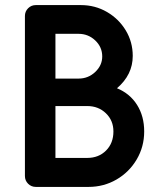

<svg xmlns="http://www.w3.org/2000/svg" viewBox="-20 -735 627 755"><path d="M78 -43V-672Q78 -690 90.5 -702.5Q103 -715 121 -715H298Q354 -715 400.5 -688Q447 -661 474.5 -615.5Q502 -570 502 -515Q502 -441 440 -388Q491 -367 519 -322.5Q547 -278 547 -218Q547 -158 517.5 -108Q488 -58 438 -29Q388 0 328 0H121Q103 0 90.5 -12.5Q78 -25 78 -43ZM289 -426Q327 -426 354.5 -452Q382 -478 382 -513Q382 -550 354.5 -576Q327 -602 289 -602H198V-426ZM323 -114Q368 -114 397 -143Q426 -172 426 -218Q426 -261 396.5 -289.5Q367 -318 323 -318H198V-114Z"/></svg>

Font: Miriam Libre
Style: Bold
Weight: 700
Designer: Michal Sahar
Foundry: Hagilda
Version: Version 1.001